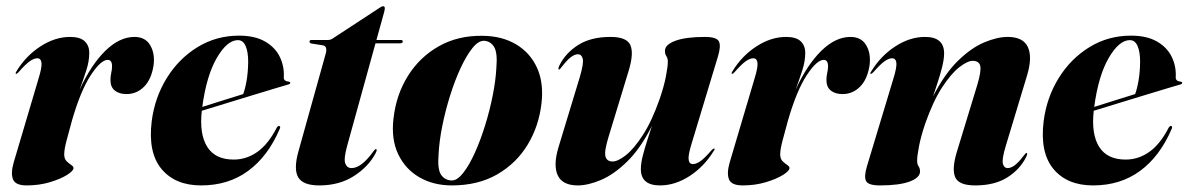

<svg xmlns="http://www.w3.org/2000/svg" viewBox="-20 -568 3702 598"><path d="M30 -338Q27 -338.5 31 -345.5Q60 -393.5 105.5 -423.2Q151 -453 198.5 -453Q229.5 -453 243.8 -439.5Q258 -426 258 -403.5Q258 -377.5 249 -349.5Q240 -321.5 228 -288.5Q263.5 -366 307.8 -409.5Q352 -453 399 -453Q433 -453 448.2 -426.5Q463.5 -400 458 -362.5Q451 -320 428.2 -297.5Q405.5 -275 374 -275Q351.5 -275 337.8 -285.8Q324 -296.5 324 -319Q324 -330.5 326.5 -341.2Q329 -352 329 -361.5Q329 -381.5 315.5 -381.5Q294 -381.5 262.5 -333.5Q231 -285.5 204 -192Q194 -155.5 187 -129Q180 -102.5 180 -87Q180 -73.5 187.2 -66.2Q194.5 -59 201.8 -54.2Q209 -49.5 209 -44.5Q209 -36 188.8 -23.2Q168.5 -10.5 135.2 -0.5Q102 9.5 63 9.5Q28 9.5 20.5 -9.5Q13 -28.5 22.5 -61.5L100 -323Q111 -358.5 109.2 -372.5Q107.5 -386.5 96 -386.5Q86 -386.5 73 -377.5Q60 -368.5 38 -343.5Q33 -338 30 -338Z M851 -166Q814.5 -81 753 -35.8Q691.5 9.5 606.5 9.5Q525.5 9.5 483 -41.8Q440.5 -93 452.5 -190.5Q462 -264.5 499.5 -325Q537 -385.5 595.2 -421.2Q653.5 -457 724.5 -457Q773.5 -457 805 -439Q836.5 -421 851 -391.8Q865.5 -362.5 864 -329Q862.5 -315.5 878 -314Q884 -313 884 -310Q884.5 -307 878.5 -305Q870 -302.5 840.5 -293.8Q811 -285 770.2 -272.5Q729.5 -260 686.8 -247Q644 -234 608.5 -223Q600.5 -150 625.5 -110.5Q650.5 -71 708 -71Q748 -71 782 -95.2Q816 -119.5 842 -170.5Q846 -176.5 849.5 -175.5Q855 -174.5 851 -166ZM721 -443Q687.5 -443 655.2 -387.5Q623 -332 610 -235Q643 -245.5 678.2 -256.5Q713.5 -267.5 737.5 -275Q744 -292.5 748.2 -317.8Q752.5 -343 753 -375Q753 -406.5 745 -424.8Q737 -443 721 -443Z M984.5 -427 949.5 -432.5Q944 -434 944 -438.5Q944 -443.5 950.5 -443.5H1002Q1009 -443.5 1016 -448L1163.5 -544.5Q1168.5 -548.5 1174 -548.5Q1178.5 -548.5 1178.5 -542Q1178.5 -538.5 1176.5 -530.5L1152.5 -443.5H1228Q1234.5 -443.5 1234.5 -438.5Q1234.5 -433 1225 -433H1149.5L1061 -113Q1050 -72.5 1055.5 -58.5Q1061 -44.5 1075 -44.5Q1105.5 -44.5 1142.5 -96Q1148 -104 1151 -103.5Q1156 -103.5 1150 -91Q1127.5 -48.5 1082 -19.5Q1036.5 9.5 974.5 9.5Q923.5 9.5 908.8 -15.8Q894 -41 909.5 -96.5L994.5 -401Q1001 -424.5 984.5 -427Z M1482.5 -456.5Q1543.5 -456 1587.5 -429.8Q1631.5 -403.5 1652.8 -356.5Q1674 -309.5 1666.5 -246Q1658.5 -175.5 1623.5 -117.5Q1588.5 -59.5 1528.8 -25Q1469 9.5 1387.5 9.5Q1330 9.5 1286.2 -15.8Q1242.5 -41 1220.2 -87.8Q1198 -134.5 1205.5 -198.5Q1214 -273.5 1250.8 -332Q1287.5 -390.5 1346.8 -424Q1406 -457.5 1482.5 -456.5ZM1387.5 -6Q1404.5 -6 1423 -29.8Q1441.5 -53.5 1459 -92.2Q1476.5 -131 1491 -177.8Q1505.5 -224.5 1514.8 -271.5Q1524 -318.5 1526 -357Q1530 -404 1518.8 -422Q1507.5 -440 1487.5 -441Q1470 -441.5 1451.2 -418Q1432.5 -394.5 1414.5 -355.8Q1396.5 -317 1381.8 -270Q1367 -223 1357.5 -175.5Q1348 -128 1346 -88Q1342 -40 1354.2 -23Q1366.5 -6 1387.5 -6Z M2204 -105.5Q2208.5 -105 2203 -98Q2174 -50 2128.5 -20.2Q2083 9.5 2035.5 9.5Q1976 9.5 1976 -41.5Q1976 -59.5 1982.2 -83.8Q1988.5 -108 1996.5 -132.5Q2004.5 -157 2010.5 -176Q1975 -105.5 1933.5 -65Q1892 -24.5 1851.8 -7.5Q1811.5 9.5 1779.5 9.5Q1732 9.5 1717.2 -21.8Q1702.5 -53 1719.5 -109.5L1786 -328.5Q1798.5 -371 1795 -385Q1791.5 -399 1780 -399Q1770 -399 1758.2 -390.2Q1746.5 -381.5 1729.5 -359.5Q1724 -351.5 1721.5 -351.5Q1716.5 -352 1722.5 -364.5Q1741.5 -403 1781 -428Q1820.5 -453 1881.5 -453Q1932.5 -453 1943.5 -427.2Q1954.5 -401.5 1938 -347.5L1875 -140.5Q1861.5 -96.5 1865.8 -80.8Q1870 -65 1888 -65Q1904.5 -65 1929.5 -84.8Q1954.5 -104.5 1982.5 -147.8Q2010.5 -191 2035 -261Q2048 -299 2054 -329.8Q2060 -360.5 2060 -376Q2060 -386.5 2055.5 -393Q2051 -399.5 2051 -409.5Q2051 -429 2083.5 -441Q2116 -453 2175.5 -453Q2212 -453 2219 -439.2Q2226 -425.5 2216.5 -393.5L2134 -120.5Q2123 -85 2124.8 -71Q2126.5 -57 2138 -57Q2148.5 -57 2161.2 -65.8Q2174 -74.5 2196 -100Q2201.5 -105.5 2204 -105.5Z M2260 -338Q2257 -338.5 2261 -345.5Q2290 -393.5 2335.5 -423.2Q2381 -453 2428.5 -453Q2459.5 -453 2473.8 -439.5Q2488 -426 2488 -403.5Q2488 -377.5 2479 -349.5Q2470 -321.5 2458 -288.5Q2493.5 -366 2537.8 -409.5Q2582 -453 2629 -453Q2663 -453 2678.2 -426.5Q2693.5 -400 2688 -362.5Q2681 -320 2658.2 -297.5Q2635.5 -275 2604 -275Q2581.5 -275 2567.8 -285.8Q2554 -296.5 2554 -319Q2554 -330.5 2556.5 -341.2Q2559 -352 2559 -361.5Q2559 -381.5 2545.5 -381.5Q2524 -381.5 2492.5 -333.5Q2461 -285.5 2434 -192Q2424 -155.5 2417 -129Q2410 -102.5 2410 -87Q2410 -73.5 2417.2 -66.2Q2424.5 -59 2431.8 -54.2Q2439 -49.5 2439 -44.5Q2439 -36 2418.8 -23.2Q2398.5 -10.5 2365.2 -0.5Q2332 9.5 2293 9.5Q2258 9.5 2250.5 -9.5Q2243 -28.5 2252.5 -61.5L2330 -323Q2341 -358.5 2339.2 -372.5Q2337.5 -386.5 2326 -386.5Q2316 -386.5 2303 -377.5Q2290 -368.5 2268 -343.5Q2263 -338 2260 -338Z M2692.5 -338Q2688 -338.5 2693.5 -345.5Q2722.5 -393.5 2768 -423.2Q2813.5 -453 2861 -453Q2920.5 -453 2920.5 -402Q2920.5 -384 2914.5 -359.8Q2908.5 -335.5 2900.2 -310.8Q2892 -286 2886 -267.5Q2922 -338 2963.5 -378.5Q3005 -419 3045.5 -436Q3086 -453 3118.5 -453Q3166.5 -453 3181.2 -421.8Q3196 -390.5 3179 -333.5L3113 -115Q3100 -72.5 3103.5 -58.5Q3107 -44.5 3118.5 -44.5Q3128.5 -44.5 3140.2 -53Q3152 -61.5 3169 -84Q3175 -92 3177 -91.5Q3182 -91.5 3176 -79Q3157 -40.5 3117.5 -15.5Q3078 9.5 3017.5 9.5Q2966 9.5 2955 -16.2Q2944 -42 2960.5 -96L3023.5 -302.5Q3037 -347.5 3033 -363Q3029 -378.5 3009.5 -378.5Q2993.5 -378.5 2968 -358.8Q2942.5 -339 2914.2 -295.8Q2886 -252.5 2861.5 -182.5Q2848.5 -144 2842.5 -113.5Q2836.5 -83 2836.5 -67.5Q2836.5 -56.5 2841 -50Q2845.5 -43.5 2845.5 -34Q2845.5 -14.5 2813 -2.5Q2780.5 9.5 2721 9.5Q2684.5 9.5 2677.5 -4Q2670.5 -17.5 2680 -49.5L2762.5 -323Q2773.5 -358.5 2771.8 -372.5Q2770 -386.5 2758.5 -386.5Q2748.5 -386.5 2735.5 -377.5Q2722.5 -368.5 2700.5 -343.5Q2695 -338 2692.5 -338Z M3629 -166Q3592.5 -81 3531 -35.8Q3469.5 9.5 3384.5 9.5Q3303.5 9.5 3261 -41.8Q3218.5 -93 3230.5 -190.5Q3240 -264.5 3277.5 -325Q3315 -385.5 3373.2 -421.2Q3431.5 -457 3502.5 -457Q3551.5 -457 3583 -439Q3614.5 -421 3629 -391.8Q3643.5 -362.5 3642 -329Q3640.5 -315.5 3656 -314Q3662 -313 3662 -310Q3662.5 -307 3656.5 -305Q3648 -302.5 3618.5 -293.8Q3589 -285 3548.2 -272.5Q3507.5 -260 3464.8 -247Q3422 -234 3386.5 -223Q3378.5 -150 3403.5 -110.5Q3428.5 -71 3486 -71Q3526 -71 3560 -95.2Q3594 -119.5 3620 -170.5Q3624 -176.5 3627.5 -175.5Q3633 -174.5 3629 -166ZM3499 -443Q3465.5 -443 3433.2 -387.5Q3401 -332 3388 -235Q3421 -245.5 3456.2 -256.5Q3491.5 -267.5 3515.5 -275Q3522 -292.5 3526.2 -317.8Q3530.5 -343 3531 -375Q3531 -406.5 3523 -424.8Q3515 -443 3499 -443Z"/></svg>

Font: Fraunces 144pt S000
Style: Bold Italic
Weight: 700
Italic angle: -16°
Version: Version 1.000; ttfautohint (v1.8.3)